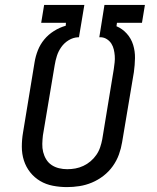

<svg xmlns="http://www.w3.org/2000/svg" viewBox="-20 -755 640 783"><path d="M253 8Q224 8 195.5 2.5Q167 -3 143.5 -17Q120 -31 103 -52.5Q86 -74 77.5 -100.5Q69 -127 69 -156.5Q69 -186 74 -215L121 -501Q125 -526 134.5 -550Q144 -574 160.5 -594Q177 -614 200 -628.5Q223 -643 248 -650L249 -662H148L160 -735H324L302 -603H298Q278 -602 260 -591Q242 -580 230 -563Q218 -546 212 -527Q206 -508 203 -489L155 -203Q153 -186 152.5 -168.5Q152 -151 156 -135Q160 -119 168.5 -105Q177 -91 190.5 -82Q204 -73 220.5 -69Q237 -65 254 -65Q271 -65 287.5 -68Q304 -71 320 -78.5Q336 -86 349.5 -97.5Q363 -109 373 -123.5Q383 -138 388.5 -154.5Q394 -171 397 -187L444 -473Q446 -487 447.5 -500.5Q449 -514 448 -527.5Q447 -541 444 -553.5Q441 -566 434.5 -576.5Q428 -587 417 -594.5Q406 -602 393 -603H385L406 -735H571L559 -662H457L455 -648Q479 -638 497 -618Q515 -598 523 -572Q531 -546 530.5 -518Q530 -490 526 -461L478 -175Q474 -150 465 -125Q456 -100 440 -77.5Q424 -55 402 -38Q380 -21 355 -10.5Q330 0 304 4Q278 8 253 8Z"/></svg>

Font: Iosevka Slab Extended
Style: Italic
Weight: 400
Width: 7
Italic angle: -9°
Monospace: yes
Designer: Belleve Invis
Foundry: Belleve Invis
Version: Version 11.1.0; ttfautohint (v1.8.3)